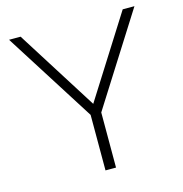

<svg xmlns="http://www.w3.org/2000/svg" viewBox="-105 -806 858 902"><g transform="rotate(-15 323.5 -355.0)"><path d="M75.2 -710 323.2 -316.9 571.8 -710H628.9L349.1 -268.1V0H297.9V-270L19 -710Z"/></g></svg>

Font: Rawline Light
Style: Regular
Weight: 300
Designer: Matt McInerney, Pablo Impallari, Rodrigo Fuenzalida
Foundry: Matt McInerney, Pablo Impallari, Rodrigo Fuenzalida
Version: Version 4.020;PS 004.020;hotconv 1.0.88;makeotf.lib2.5.64775